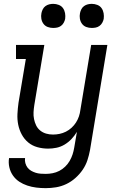

<svg xmlns="http://www.w3.org/2000/svg" viewBox="-20 -763 640 996"><path d="M217 213Q192 213 168 210Q144 207 121.5 199.5Q99 192 80 179.5Q61 167 47.5 148Q34 129 28.5 105Q23 81 27 57H110Q108 70 111.5 83Q115 96 122.5 106Q130 116 141 122.5Q152 129 164.5 133Q177 137 190.5 138Q204 139 217 139Q235 139 253 135.5Q271 132 287.5 123.5Q304 115 318 101.5Q332 88 341.5 71.5Q351 55 356.5 38Q362 21 365 3L379 -79Q367 -59 351 -42Q335 -25 315 -13Q295 -1 273 3.5Q251 8 230 8Q201 8 174 0.5Q147 -7 126.5 -24Q106 -41 93 -65Q80 -89 74.5 -116Q69 -143 70.5 -172Q72 -201 76 -230L114 -457H63V-530H210L158 -218Q155 -199 154 -181Q153 -163 156.5 -145.5Q160 -128 167.5 -112.5Q175 -97 188.5 -86Q202 -75 219 -70Q236 -65 255 -65Q272 -65 289 -68.5Q306 -72 322 -80Q338 -88 351.5 -100.5Q365 -113 374.5 -128Q384 -143 389.5 -159.5Q395 -176 397 -193L453 -530H537L447 15Q442 42 433.5 68Q425 94 409 117.5Q393 141 371 160.5Q349 180 323.5 192Q298 204 271 208.5Q244 213 217 213ZM456 -618Q441 -618 427.5 -623Q414 -628 405.5 -639.5Q397 -651 394.5 -665.5Q392 -680 395 -695Q397 -705 402 -715Q407 -725 416 -731.5Q425 -738 435.5 -740.5Q446 -743 456 -743Q471 -743 485 -737.5Q499 -732 507 -720.5Q515 -709 517.5 -694.5Q520 -680 518 -665Q516 -655 510.5 -645Q505 -635 496 -628.5Q487 -622 476.5 -620Q466 -618 456 -618ZM256 -618Q241 -618 227.5 -623Q214 -628 205.5 -639.5Q197 -651 194.5 -665.5Q192 -680 195 -695Q197 -705 202 -715Q207 -725 216 -731.5Q225 -738 235.5 -740.5Q246 -743 256 -743Q271 -743 285 -737.5Q299 -732 307 -720.5Q315 -709 317.5 -694.5Q320 -680 318 -665Q316 -655 310.5 -645Q305 -635 296 -628.5Q287 -622 276.5 -620Q266 -618 256 -618Z"/></svg>

Font: Iosevka Slab Extended
Style: Italic
Weight: 400
Width: 7
Italic angle: -9°
Monospace: yes
Designer: Belleve Invis
Foundry: Belleve Invis
Version: Version 11.1.0; ttfautohint (v1.8.3)